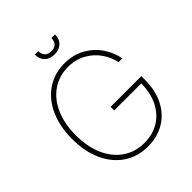

<svg xmlns="http://www.w3.org/2000/svg" viewBox="-242 -1028 1182 1182"><g transform="rotate(-45 349.0 -437.0)"><path d="M353.5 -685.5Q275.9 -685.5 216.1 -644.5Q156.2 -603.5 123 -528.1Q89.8 -452.6 89.8 -353.5Q89.8 -254.9 122.8 -179.7Q155.8 -104.5 216.3 -63Q276.9 -21.5 356.4 -21.5Q427.2 -21.5 482.4 -54.4Q537.6 -87.4 568.8 -149.2Q600.1 -210.9 600.6 -294.9H365.2V-326.2H632.8V-294.9Q632.8 -201.7 597.4 -132.6Q562 -63.5 499.3 -26.9Q436.5 9.8 356.4 9.8Q267.1 9.8 199.5 -35.6Q131.8 -81.1 94.7 -163.3Q57.6 -245.6 57.6 -353.5Q57.6 -461.4 94.7 -543.9Q131.8 -626.5 199 -671.6Q266.1 -716.8 353.5 -716.8Q430.7 -716.8 489.5 -682.9Q548.3 -648.9 583 -595.9Q617.7 -543 627 -486.3H594.7Q584.5 -536.6 553 -582.3Q521.5 -627.9 470.5 -656.7Q419.4 -685.5 353.5 -685.5ZM350.6 -797.9Q309.6 -797.9 286.1 -821Q262.7 -844.2 262.7 -883.8H293Q293 -856.4 307.6 -841.3Q322.3 -826.2 350.6 -826.2Q377.9 -826.2 392.6 -841.3Q407.2 -856.4 407.2 -883.8H438.5Q438.5 -844.2 415 -821Q391.6 -797.9 350.6 -797.9Z"/></g></svg>

Font: Pretendard JP Thin
Style: Regular
Weight: 100
Designer: Base glyphs from Inter by Rasmus Andersson; Hangeul glyphs from Noto Sans CJK(Source Han Sans) by Jang Soo-young and Kan
Foundry: Kil Hyung-jin
Version: Version 1.309